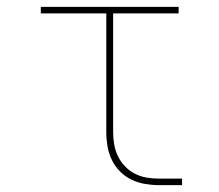

<svg xmlns="http://www.w3.org/2000/svg" viewBox="-20 -540 640 560"><path d="M444 0Q424 0 403 -3.5Q382 -7 363.5 -16Q345 -25 330 -40Q315 -55 306 -74Q297 -93 293.5 -113.5Q290 -134 290 -155V-501H99V-520H501V-501H310V-155Q310 -137 313 -119Q316 -101 324 -84.5Q332 -68 345 -54.5Q358 -41 374 -33Q390 -25 408 -22Q426 -19 444 -19H511V0Z"/></svg>

Font: Iosevka SS04 Thin Extended
Style: Regular
Weight: 100
Width: 7
Monospace: yes
Designer: Belleve Invis
Foundry: Belleve Invis
Version: Version 19.0.0; ttfautohint (v1.8.4)